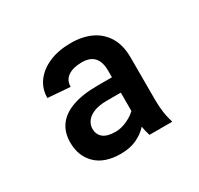

<svg xmlns="http://www.w3.org/2000/svg" viewBox="-93 -834 631 608"><g transform="rotate(-30 222.0 -529.5)"><path d="M286.1 -420.4V-586.4Q286.1 -606.9 279.8 -621.3Q273.4 -635.7 260.3 -643.1Q247.1 -650.4 227.5 -650.4Q194.8 -650.4 176.3 -637.7Q157.7 -625 157.7 -600.6L76.2 -606.9Q76.2 -640.1 95 -665.8Q113.8 -691.4 147.7 -706.1Q181.6 -720.7 227.5 -720.7Q269.5 -720.7 301.3 -705.6Q333 -690.4 350.8 -660.6Q368.7 -630.9 368.7 -585.9V-432.6Q368.7 -408.7 371.6 -387.2Q374.5 -365.7 381.3 -344.2H297.9Q286.1 -379.9 286.1 -420.4ZM306.2 -561.5 306.6 -505.4H234.9Q206.1 -505.4 187.5 -497.8Q168.9 -490.2 159.9 -477.8Q150.9 -465.3 150.9 -450.7Q150.9 -430.2 165.3 -418.2Q179.7 -406.2 210 -406.2Q230.5 -406.2 251.2 -415.5Q272 -424.8 286.1 -438.2Q300.3 -451.7 300.3 -463.9L309.1 -407.7Q301.8 -392.1 286.4 -375.7Q271 -359.4 247.1 -348.4Q223.1 -337.4 189.9 -337.4Q131.3 -337.4 99.9 -367.9Q68.4 -398.4 68.4 -448.7Q68.4 -484.9 86.7 -510Q105 -535.2 141.8 -548.3Q178.7 -561.5 234.4 -561.5Z"/></g></svg>

Font: Roboto SemiBold
Style: Regular
Weight: 600
Designer: Christian Robertson
Foundry: Google
Version: Version 3.009; 2024